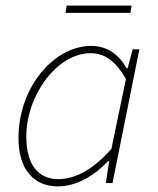

<svg xmlns="http://www.w3.org/2000/svg" viewBox="-20 -654 564 686"><path d="M186 12C254 12 316 -26 366 -78H370L358 0H382L478 -478H454L436 -410H432C406 -458 364 -490 306 -490C174 -490 46 -344 46 -160C46 -48 102 12 186 12ZM188 -14C118 -14 74 -64 74 -166C74 -314 184 -464 304 -464C352 -464 392 -438 430 -372L378 -122C318 -54 254 -14 188 -14ZM214 -608H446L450 -634H218Z"/></svg>

Font: Source Sans Pro ExtraLight
Style: Italic
Weight: 200
Italic angle: -11°
Designer: Paul D. Hunt
Foundry: Adobe Systems Incorporated
Version: Version 3.006;hotconv 1.0.111;makeotfexe 2.5.65597